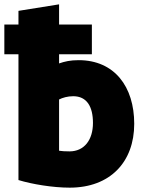

<svg xmlns="http://www.w3.org/2000/svg" viewBox="-38 -826 658 884"><path d="M234 -806V-713H385V-576H234V-534C260 -543 286 -549 324 -549C489 -549 580 -427 580 -256C580 -80 469 38 283 38C205 38 109 22 47 3V-576H-18V-713H47V-776ZM234 -368V-132C245 -130 263 -129 282 -129C350 -129 390 -182 390 -260C390 -335 362 -383 299 -383C273 -383 250 -376 234 -368Z"/></svg>

Font: Repo Black
Style: Regular
Weight: 900
Designer: Stefan Peev
Foundry: Context Ltd
Version: Version 1.502